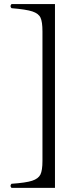

<svg xmlns="http://www.w3.org/2000/svg" viewBox="-20 -724 396 936"><path d="M248 -704.1V191.9H36.1Q26.4 182.1 36.1 171.9Q106.9 167 137 157Q167 147 177 127Q187 106.9 187 60.1V-570.8Q187 -617.7 177.5 -637.9Q168 -658.2 137.9 -668.2Q107.9 -678.2 36.1 -684.1Q26.4 -693.8 36.1 -704.1Z"/></svg>

Font: Linux Libertine Display
Style: Regular
Weight: 400
Designer: Philipp H. Poll
Foundry: Philipp H. Poll
Version: Version 5.0.9